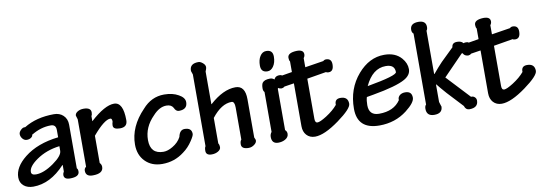

<svg xmlns="http://www.w3.org/2000/svg" viewBox="-58 -1159 4431 1560"><g transform="rotate(-10 2157.5 -379.0)"><path d="M382.6 -411.3Q382.6 -456.9 340 -456.9Q256.9 -456.9 177.4 -407.7Q180.5 -399 167.7 -387.7Q152.3 -374.9 129.2 -374.9Q108.2 -374.9 93.3 -393.3Q79.5 -410.8 79.5 -430.3Q79.5 -447.7 96.9 -464.1Q114.9 -482.1 132.8 -478.5Q235.9 -542.1 381 -542.1Q427.2 -542.1 456.9 -514.4Q488.2 -485.1 488.2 -436.9V-76.4Q497.4 -70.3 497.4 -48.7Q497.4 -5.1 420 -5.1Q370.8 -5.1 370.8 -42.1Q370.8 -53.8 380 -69.7V-123.1H377.4Q255.9 8.7 115.4 8.7Q68.2 8.7 38.5 -15.4Q6.7 -41.5 6.7 -85.6Q6.7 -170.8 102.1 -246.7Q209.2 -331.8 382.6 -351.3ZM380 -278.5Q270.3 -265.1 188.7 -208.2Q115.4 -156.9 115.4 -112.3Q115.4 -85.6 153.8 -85.6Q217.9 -85.6 300 -143.1Q380 -199.5 380 -240.5Z M564.6 -467.7 554.9 -499.5Q554.9 -517.4 575.4 -530.8Q596.9 -544.1 625.6 -544.1Q686.2 -544.1 686.2 -503.6Q686.2 -483.6 679 -474.9V-432.3H680Q800 -541.5 876.4 -541.5Q952.3 -541.5 952.3 -391.8Q952.3 -335.4 891.3 -335.4Q834.9 -335.4 834.9 -368.2Q834.9 -383.6 840.5 -400.5Q840.5 -427.2 826.2 -427.2Q776.4 -427.2 679 -311.8V-87.2Q693.3 -72.3 693.3 -52.8Q693.3 2.6 606.2 2.6Q548.7 2.6 548.7 -45.6Q548.7 -65.1 564.6 -76.4Z M1291.3 -544.1Q1359.5 -544.1 1408.2 -516.4Q1456.9 -489.7 1456.9 -452.3Q1456.9 -392.3 1387.7 -392.3Q1362.6 -392.3 1349.2 -423.6Q1333.8 -452.3 1293.3 -452.3Q1234.9 -452.3 1181 -392.3Q1097.4 -308.7 1097.4 -202.1Q1097.4 -86.7 1206.2 -86.7Q1241 -86.7 1282.6 -111.3Q1330.8 -139.5 1353.3 -183.1Q1364.6 -239.5 1405.6 -239.5Q1464.1 -239.5 1464.1 -188.7Q1464.1 -173.8 1437.4 -133.8Q1405.1 -84.1 1360 -51.8Q1281 9.2 1180 9.2Q1092.3 9.2 1039 -45.6Q987.2 -98.5 987.2 -184.1Q987.2 -331.8 1110.3 -459Q1184.6 -544.1 1289.7 -544.1Z M1845.1 -339.5Q1845.1 -389.7 1820 -389.7Q1735.9 -389.7 1655.4 -286.7V-76.4Q1664.1 -63.6 1664.1 -44.6Q1664.1 -24.1 1640 -10.3Q1617.4 2.6 1588.2 2.6Q1541 2.6 1541 -34.4Q1541 -62.1 1549.2 -71.8V-664.1Q1548.7 -668.2 1543.6 -680.5Q1539 -691.3 1539 -697.4Q1539 -755.4 1610.8 -755.4Q1626.7 -755.4 1645.1 -740Q1665.6 -723.6 1665.6 -704.1Q1665.6 -692.8 1655.4 -669.2V-400H1657.4Q1769.7 -501.5 1871.3 -501.5Q1951.3 -501.5 1951.3 -388.7V-72.8Q1951.8 -70.3 1956.4 -61.5Q1960.5 -53.3 1960.5 -47.7Q1960.5 -28.2 1938.5 -12.8Q1917.4 2.6 1893.3 2.6Q1833.8 2.6 1833.8 -36.4Q1833.8 -62.6 1845.1 -74.4Z M2169.2 -748.2Q2222.6 -748.2 2222.6 -693.3Q2222.6 -643.6 2200.5 -612.3Q2180.5 -583.6 2151.3 -583.6Q2097.9 -583.6 2097.9 -640Q2097.9 -687.2 2116.9 -716.9Q2136.4 -748.2 2168.2 -748.2ZM2220 -466.2Q2220 -463.1 2208.7 -427.2V-88.7Q2223.6 -76.4 2223.6 -55.9Q2223.6 -27.7 2194.4 -11.3Q2169.2 2.6 2137.4 2.6Q2084.1 2.6 2084.1 -53.3Q2084.1 -75.9 2097.9 -93.3V-422.6Q2087.2 -433.3 2087.2 -453.3Q2087.2 -486.2 2097.4 -500Q2113.8 -522.1 2162.1 -522.1Q2182.6 -522.1 2201.5 -503.6Q2221 -485.1 2220 -467.2Z M2345.1 -631.3Q2337.4 -640.5 2337.4 -662.1Q2337.4 -704.1 2414.9 -706.2Q2469.7 -706.2 2469.7 -668.2Q2469.7 -651.8 2459 -638.5V-563.1L2611.8 -587.2Q2621.5 -596.9 2635.4 -596.9Q2681 -596.9 2681 -548.2Q2681 -489.7 2639 -489.7Q2622.6 -489.7 2618.5 -495.4L2459 -468.7V-137.9Q2459 -104.1 2479.5 -104.1Q2500.5 -104.1 2555.4 -138.5Q2615.4 -176.9 2650.3 -219Q2647.7 -268.2 2696.4 -268.2Q2759 -268.2 2759 -209.2Q2759 -169.2 2641.5 -83.6Q2517.9 6.2 2440.5 6.2Q2396.9 6.2 2370.3 -23.1Q2345.1 -51.3 2345.1 -96.9V-450.3L2265.1 -437.9Q2255.9 -428.7 2241 -427.2Q2192.3 -429.2 2192.3 -484.6Q2192.3 -535.9 2241 -535.9Q2255.4 -535.9 2262.1 -529.7L2345.1 -543.6Z M3107.7 -551.3Q3198.5 -551.3 3248.2 -494.4Q3285.6 -451.3 3285.6 -402.1Q3285.6 -353.3 3231.3 -322.6Q3159 -281.5 2965.6 -247.7L2909.7 -237.9Q2901.5 -210.3 2901.5 -171.8Q2901.5 -86.7 2985.1 -86.7Q3106.7 -86.7 3161.5 -168.2Q3158.5 -189.7 3175.4 -205.6Q3192.8 -221.5 3222.1 -221.5Q3276.9 -221.5 3276.9 -168.2Q3276.9 -127.7 3199 -67.2Q3102.1 7.7 2971.8 7.7Q2789.7 7.7 2789.7 -162.1Q2789.7 -326.7 2888.7 -441.5Q2983.6 -551.3 3106.7 -551.3ZM3103.1 -459Q2994.4 -459 2931.8 -324.1Q3177.4 -367.2 3177.4 -396.9Q3177.4 -459 3104.6 -459Z M3480.5 -327.7 3483.1 -326.7Q3523.6 -375.9 3559.5 -413.3L3664.6 -515.4Q3666.7 -552.3 3708.7 -552.3Q3768.7 -552.3 3768.7 -495.4Q3768.7 -476.9 3755.4 -464.1Q3744.1 -452.8 3729.7 -452.8L3565.1 -283.6L3743.6 -92.8Q3760.5 -94.9 3773.3 -83.6Q3786.2 -72.3 3786.2 -54.9Q3786.2 4.6 3713.3 4.6Q3683.6 4.6 3673.3 -29.2L3553.3 -157.9Q3503.1 -214.9 3483.1 -241L3480.5 -240V-96.4Q3493.3 -53.8 3493.3 -57.9Q3493.3 0 3425.1 0Q3361.5 0 3361.5 -60.5Q3361.5 -83.6 3372.8 -94.4V-679.5Q3359 -690.8 3359 -712.3Q3359 -766.7 3427.7 -766.7Q3489.7 -766.7 3489.7 -714.4Q3489.7 -693.8 3480.5 -684.6Z M3885.1 -631.3Q3877.4 -640.5 3877.4 -662.1Q3877.4 -704.1 3954.9 -706.2Q4009.7 -706.2 4009.7 -668.2Q4009.7 -651.8 3999 -638.5V-563.1L4151.8 -587.2Q4161.5 -596.9 4175.4 -596.9Q4221 -596.9 4221 -548.2Q4221 -489.7 4179 -489.7Q4162.6 -489.7 4158.5 -495.4L3999 -468.7V-137.9Q3999 -104.1 4019.5 -104.1Q4040.5 -104.1 4095.4 -138.5Q4155.4 -176.9 4190.3 -219Q4187.7 -268.2 4236.4 -268.2Q4299 -268.2 4299 -209.2Q4299 -169.2 4181.5 -83.6Q4057.9 6.2 3980.5 6.2Q3936.9 6.2 3910.3 -23.1Q3885.1 -51.3 3885.1 -96.9V-450.3L3805.1 -437.9Q3795.9 -428.7 3781 -427.2Q3732.3 -429.2 3732.3 -484.6Q3732.3 -535.9 3781 -535.9Q3795.4 -535.9 3802.1 -529.7L3885.1 -543.6Z"/></g></svg>

Font: Myanmar Handwriting
Style: Regular
Weight: 400
Designer: Khon Soe Zaw Thu
Foundry: PaOh Unicode khonsoezawthu@gmail.com and @hotmail.com
Version: Version 1.30 November 9, 2016